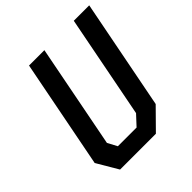

<svg xmlns="http://www.w3.org/2000/svg" viewBox="-195 -873 1016 1016"><g transform="rotate(-45 313.5 -365.0)"><path d="M128 0H396L506.5 -112L627 -730H511.5L399 -151.5L347 -95.5H207L178.5 -149L291.5 -730H176.5L57.5 -119.5Z"/></g></svg>

Font: Monaspace Krypton Medium
Style: Italic
Weight: 500
Italic angle: -11°
Designer: Riley Cran & the Lettermatic Team
Foundry: Lettermatic
Version: Version 1.101 (Monaspace Krypton)